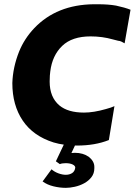

<svg xmlns="http://www.w3.org/2000/svg" viewBox="-20 -690 650 926"><path d="M351.5 12Q288.5 12 238.5 -3Q140 -34 89.8 -108.2Q39.5 -182.5 39.5 -289.5Q42 -365.5 72 -441Q97.5 -504 145.5 -554.5Q253.5 -667.5 432 -669.5H452Q502.5 -669.5 539.5 -663Q582 -654 609.5 -643L581 -481Q574 -485 566.2 -489Q558.5 -493 549.5 -493.5L524 -500Q473.5 -514.5 417 -514.5Q327.5 -514.5 279.8 -468.5Q232 -422.5 222.5 -345.5Q220 -330.5 219.5 -297Q219.5 -221 266.5 -181.5Q308 -147 385 -147Q431.5 -147 490.5 -164Q517 -171 533 -178.5H532L505 -14.5Q438.5 12 351.5 12ZM297.5 216Q268 216 237.5 208.5Q207 201 185.5 185L228.5 126.5Q242 138.5 261.2 145.8Q280.5 153 297.5 153Q314.5 153 327.5 145Q340.5 137 343 118.5Q343 109.5 330.2 103.2Q317.5 97 296.5 97Q279 97 268.5 101.5L249.5 88L304.5 -28L352 -10.5L324.5 48L341.5 47Q380.5 47 408.5 66.5Q435 88 435 114.5V121.5Q435 146.5 421 164.5Q407 182.5 385.8 194Q364.5 205.5 340.5 210.8Q316.5 216 297.5 216Z"/></svg>

Font: Lucymar Sans ExtraBold
Style: Italic
Weight: 800
Italic angle: -10°
Foundry: The League of Moveable Type (original font) / Main changes by Cristiano Sobral with portions from Mirco Monsees
Version: Version 2.00;August 30, 2020;FontCreator 13.0.0.2681 64-bit